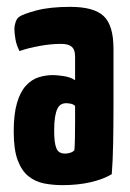

<svg xmlns="http://www.w3.org/2000/svg" viewBox="-20 -530 378 560"><path d="M162 10Q134 10 108.5 5Q83 0 63 -16Q43 -32 31.5 -63Q20 -94 20 -146Q20 -197 29.5 -229.5Q39 -262 55.5 -280Q72 -298 92.5 -304.5Q113 -311 135 -311Q146 -311 166 -308Q186 -305 199 -296Q199 -296 199 -307.5Q199 -319 199 -335Q199 -351 199 -365Q199 -378 195 -386Q191 -394 182 -398Q173 -402 157 -402Q129 -402 95.5 -396Q62 -390 37 -381Q28 -398 25 -416Q22 -434 22 -446Q22 -455 25.5 -465.5Q29 -476 36 -481Q47 -489 86 -499.5Q125 -510 185 -510Q254 -510 282.5 -483Q311 -456 311 -388V-341Q311 -284 311 -224Q311 -164 310 -111.5Q309 -59 306 -22Q281 -7 244 1.5Q207 10 162 10ZM170 -82Q177 -82 185 -84.5Q193 -87 197 -92Q198 -103 198.5 -125.5Q199 -148 199 -174Q199 -200 199 -221Q194 -226 186.5 -227.5Q179 -229 173 -229Q165 -229 158.5 -225.5Q152 -222 147.5 -213Q143 -204 140.5 -188.5Q138 -173 138 -149Q138 -131 139.5 -118.5Q141 -106 144.5 -97.5Q148 -89 154.5 -85.5Q161 -82 170 -82Z"/></svg>

Font: Yanone Kaffeesatz ExtraLight
Style: Regular
Weight: 200
Designer: Yanone (Cyrillic: Daniel Pouzeot, Huerta Tipografica, and Cyreal)
Foundry: Yanone
Version: Version 2.003